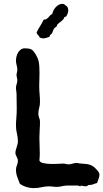

<svg xmlns="http://www.w3.org/2000/svg" viewBox="-20 -950 530 985"><path d="M490.2 -54.2Q490.2 -43.5 485.6 -32.2Q481 -21 478 -11.2Q471.7 -9.8 467.5 -8.1Q463.4 -6.3 459.5 -4.9Q455.6 -3.4 450.7 -2.2Q445.8 -1 438 -1Q433.6 -1 432.1 0Q430.7 1 429.2 2.4Q427.7 3.9 425.8 4.9Q423.8 5.9 418.9 5.9Q413.1 5.9 407 4.4Q400.9 2.9 394 2Q394 2.4 393.8 2.9Q393.6 3.4 393.6 4.4Q393.1 5.4 393.1 5.9Q390.1 5.9 386.2 3.9Q382.3 2 377.9 2H324.2Q310.1 2 297.4 5.4Q284.7 8.8 271 8.8Q261.2 8.8 252 7.3Q242.7 5.9 232.9 5.9Q212.4 5.9 192.9 10.5Q173.3 15.1 152.8 15.1Q134.3 15.1 115.2 9.3Q96.2 3.4 82 -6.8Q75.2 -24.9 68.6 -42.2Q62 -59.6 62 -79.1Q62 -91.3 66.9 -102.1Q71.8 -112.8 71.8 -125Q71.8 -130.9 69.8 -136Q67.9 -141.1 65.4 -146Q63 -150.9 61 -155.8Q59.1 -160.6 59.1 -165Q59.1 -172.4 61 -179.9Q63 -187.5 65.4 -194.8Q67.9 -202.1 69.8 -209.7Q71.8 -217.3 71.8 -225.1Q71.8 -245.1 66.9 -264.9Q62 -284.7 62 -305.2Q62 -326.2 64 -347.2Q65.9 -368.2 65.9 -390.1L64.9 -467.8Q64.9 -476.1 63.5 -483.4Q62 -490.7 62 -499Q62 -508.8 65.4 -518.6Q68.8 -528.3 68.8 -538.1Q68.8 -544.9 66.9 -551.5Q64.9 -558.1 64.9 -564.9Q64.9 -571.8 66.9 -578.4Q68.8 -585 68.8 -591.8Q68.8 -604 65.4 -615.5Q62 -627 62 -639.2Q62 -649.4 64.7 -660.4Q67.4 -671.4 73 -680.7Q78.6 -689.9 86.9 -696Q95.2 -702.1 106.9 -702.1Q113.8 -702.1 123.8 -701.2Q133.8 -700.2 140.1 -696.8Q146 -694.3 152.1 -686.8Q158.2 -679.2 163.6 -670.2Q168.9 -661.1 172.9 -651.9Q176.8 -642.6 178.2 -636.2Q181.2 -621.1 181.9 -605.2Q182.6 -589.4 182.6 -573Q182.6 -556.6 181.9 -540.3Q181.2 -523.9 181.2 -508.8Q181.2 -488.3 183.1 -467.8Q185.1 -447.3 185.1 -425.8Q185.1 -410.6 180.9 -396Q176.8 -381.3 176.8 -366.2Q176.8 -355 180.9 -345.5Q185.1 -335.9 185.1 -326.2Q185.1 -304.7 183.6 -284.4Q182.1 -264.2 182.1 -243.2Q182.1 -222.7 183.1 -203.1Q184.1 -183.6 184.1 -164.1Q184.1 -154.3 183.6 -145.3Q183.1 -136.2 182.1 -127Q185.1 -117.2 201.2 -113.5Q217.3 -109.9 237.3 -109.1Q257.3 -108.4 276.4 -109.6Q295.4 -110.8 304.2 -110.8Q311 -110.8 317.6 -108.9Q324.2 -106.9 331.1 -106.9Q341.8 -106.9 351.6 -110.4Q361.3 -113.8 372.1 -113.8Q378.9 -113.8 385 -112.3Q391.1 -110.8 397.9 -110.8Q414.6 -109.9 426.3 -108.2Q438 -106.4 447.8 -102.1Q457.5 -97.7 466.1 -89.8Q474.6 -82 484.9 -68.8Q490.2 -62 490.2 -54.2ZM330.1 -893.1Q330.1 -890.6 328.9 -886.2Q327.6 -881.8 325.7 -877.4Q323.7 -873 321.8 -869.4Q319.8 -865.7 317.9 -864.3Q315.4 -863.3 313.5 -863.5Q311.5 -863.8 310.1 -861.8Q308.6 -855.5 304.7 -850.8Q300.8 -846.2 295.7 -842Q290.5 -837.9 285.4 -834.2Q280.3 -830.6 275.9 -826.2Q273.4 -823.2 272.5 -819.6Q271.5 -815.9 269 -813Q266.6 -810.5 263.4 -809.1Q260.3 -807.6 258.8 -805.2Q253.4 -798.3 251.2 -789.8Q249 -781.2 243.2 -774.9L237.8 -771Q235.4 -768.6 235.4 -766.1Q235.4 -763.7 232.9 -761.2Q231.4 -760.3 227.3 -758.8Q223.1 -757.3 218.3 -756.1Q213.4 -754.9 209.2 -753.9Q205.1 -752.9 203.1 -752.9Q196.3 -752.9 189 -755.9Q185.5 -755.9 184.1 -757.6Q182.6 -759.3 181.4 -761.7Q180.2 -764.2 179.2 -766.1Q178.2 -768.1 175.8 -769Q173.3 -773.4 170.7 -776.1Q168 -778.8 168 -784.2Q176.3 -801.3 186.3 -816.9Q196.3 -832.5 204.1 -849.1Q212.9 -849.1 218.5 -852.5Q224.1 -856 228.3 -860.8Q232.4 -865.7 236.8 -870.6Q241.2 -875.5 248 -877.9Q249.5 -886.7 254.2 -896Q258.8 -905.3 265.6 -912.8Q272.5 -920.4 281.2 -925.3Q290 -930.2 299.8 -930.2Q305.2 -930.2 307.1 -929.2Q313 -924.8 317.4 -921.9Q321.8 -918.9 324.5 -915.8Q327.1 -912.6 328.6 -907.5Q330.1 -902.3 330.1 -893.1Z"/></svg>

Font: Margarine
Style: Regular
Weight: 400
Designer: Astigmatic (AOETI)
Foundry: Astigmatic (AOETI)
Version: Version 1.000